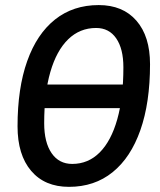

<svg xmlns="http://www.w3.org/2000/svg" viewBox="-20 -723 626 753"><path d="M96.2 -298.8 112.3 -391.6H522.9L506.8 -298.8ZM250.5 9.8Q155.3 9.8 102.1 -53Q48.8 -115.7 48.8 -227.5Q48.8 -377 86.7 -483.4Q124.5 -589.8 195.8 -646.5Q267.1 -703.1 367.2 -703.1Q461.9 -703.1 515.1 -641.8Q568.4 -580.6 568.4 -471.2Q568.4 -320.3 530.5 -212.6Q492.7 -105 421.6 -47.6Q350.6 9.8 250.5 9.8ZM263.2 -80.1Q326.2 -80.1 371.1 -125.2Q416 -170.4 439.9 -255.1Q463.9 -339.8 463.9 -459Q463.9 -531.7 435.8 -572.5Q407.7 -613.3 356.9 -613.3Q293 -613.3 247.3 -568.8Q201.7 -524.4 177.5 -440.9Q153.3 -357.4 153.3 -239.7Q153.3 -164.6 182.4 -122.3Q211.4 -80.1 263.2 -80.1Z"/></svg>

Font: Cascadia Code PL
Style: Italic
Weight: 400
Italic angle: -10°
Monospace: yes
Designer: Aaron Bell
Foundry: Saja Typeworks
Version: Version 2404.023